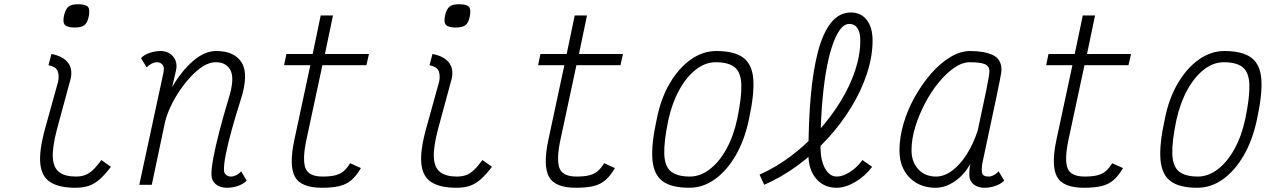

<svg xmlns="http://www.w3.org/2000/svg" viewBox="-20 -873 6040 907"><path d="M336 14Q260 14 218.5 -12Q177 -38 170.5 -98.5Q164 -159 192 -262L255 -489Q260 -517 252.5 -537Q245 -557 209 -565L223 -618Q276 -608 300 -578.5Q324 -549 314 -502L249 -262Q227 -178 229.5 -129.5Q232 -81 259.5 -60Q287 -39 338 -39Q363 -39 382 -46Q401 -53 419 -70Q437 -87 459 -117L504 -85Q476 -48 451 -26Q426 -4 399 5Q372 14 336 14ZM334 -743Q298 -743 286.5 -755.5Q275 -768 283 -802Q290 -831 304 -842Q318 -853 348 -853Q385 -853 395.5 -840.5Q406 -828 399 -794Q393 -765 378.5 -754Q364 -743 334 -743Z M1119 -64 1145 -20Q1132 -5 1106 4.5Q1080 14 1052 14Q1019 14 999 -3Q979 -20 979 -47Q978 -75 988 -128.5Q998 -182 1016.5 -253Q1035 -324 1059 -404Q1089 -498 1070 -538.5Q1051 -579 999 -579Q970 -579 939.5 -560Q909 -541 880 -509.5Q851 -478 826 -440.5Q801 -403 783 -363Q765 -323 758 -289L697 0H638L752 -529Q753 -534 753.5 -539.5Q754 -545 754 -549Q754 -562 744.5 -570.5Q735 -579 720 -579Q710 -579 697.5 -573Q685 -567 673 -555L646 -598Q660 -614 686.5 -623Q713 -632 739 -632Q762 -632 780.5 -621Q799 -610 808.5 -588.5Q818 -567 811 -538L793 -461Q836 -536 891 -584Q946 -632 1001 -632Q1089 -632 1122.5 -576Q1156 -520 1116 -398Q1093 -326 1075 -261Q1057 -196 1047 -146Q1037 -96 1038 -69Q1038 -56 1047.5 -47.5Q1057 -39 1072 -39Q1083 -39 1096 -45.5Q1109 -52 1119 -64Z M1501 14Q1401 14 1373 -38.5Q1345 -91 1370 -210L1446 -565H1322L1333 -618H1457L1495 -800H1553L1515 -618H1723L1711 -565H1503L1426 -206Q1408 -116 1423.5 -77.5Q1439 -39 1504 -39Q1540 -39 1564 -45Q1588 -51 1604 -65Q1620 -79 1634 -102L1685 -79Q1664 -43 1640.5 -22.5Q1617 -2 1583.5 6Q1550 14 1501 14Z M2136 14Q2060 14 2018.5 -12Q1977 -38 1970.5 -98.5Q1964 -159 1992 -262L2055 -489Q2060 -517 2052.5 -537Q2045 -557 2009 -565L2023 -618Q2076 -608 2100 -578.5Q2124 -549 2114 -502L2049 -262Q2027 -178 2029.5 -129.5Q2032 -81 2059.5 -60Q2087 -39 2138 -39Q2163 -39 2182 -46Q2201 -53 2219 -70Q2237 -87 2259 -117L2304 -85Q2276 -48 2251 -26Q2226 -4 2199 5Q2172 14 2136 14ZM2134 -743Q2098 -743 2086.5 -755.5Q2075 -768 2083 -802Q2090 -831 2104 -842Q2118 -853 2148 -853Q2185 -853 2195.5 -840.5Q2206 -828 2199 -794Q2193 -765 2178.5 -754Q2164 -743 2134 -743Z M2701 14Q2601 14 2573 -38.5Q2545 -91 2570 -210L2646 -565H2522L2533 -618H2657L2695 -800H2753L2715 -618H2923L2911 -565H2703L2626 -206Q2608 -116 2623.5 -77.5Q2639 -39 2704 -39Q2740 -39 2764 -45Q2788 -51 2804 -65Q2820 -79 2834 -102L2885 -79Q2864 -43 2840.5 -22.5Q2817 -2 2783.5 6Q2750 14 2701 14Z M3236 14Q3152 14 3110 -17Q3068 -48 3062 -119.5Q3056 -191 3083 -313Q3102 -408 3144 -479.5Q3186 -551 3243 -591.5Q3300 -632 3364 -632Q3448 -632 3490.5 -601Q3533 -570 3538.5 -499Q3544 -428 3517 -305Q3497 -211 3455.5 -139Q3414 -67 3357.5 -26.5Q3301 14 3236 14ZM3239 -39Q3288 -39 3333 -73.5Q3378 -108 3412 -170Q3446 -232 3463 -313Q3484 -415 3482 -473Q3480 -531 3451 -555Q3422 -579 3361 -579Q3312 -579 3267.5 -544.5Q3223 -510 3189 -448.5Q3155 -387 3137 -305Q3116 -204 3118 -145.5Q3120 -87 3149.5 -63Q3179 -39 3239 -39Z M3932 14Q3872 14 3835.5 -29Q3799 -72 3799 -142Q3799 -295 3810 -418.5Q3821 -542 3844.5 -630.5Q3868 -719 3906.5 -766.5Q3945 -814 4000 -814Q4047 -814 4074.5 -779Q4102 -744 4102 -681Q4102 -607 4076 -527Q4050 -447 4002.5 -368.5Q3955 -290 3890.5 -219.5Q3826 -149 3749.5 -92.5Q3673 -36 3590 0L3568 -48Q3645 -82 3716 -135.5Q3787 -189 3846.5 -255Q3906 -321 3950.5 -393.5Q3995 -466 4019.5 -539.5Q4044 -613 4044 -681Q4044 -720 4030.5 -740Q4017 -760 3992 -760Q3968 -760 3947.5 -732Q3927 -704 3910 -652Q3893 -600 3881 -527.5Q3869 -455 3862.5 -366Q3856 -277 3856 -174Q3857 -114 3878 -76.5Q3899 -39 3933 -39Q3962 -39 3996 -61Q4030 -83 4054 -117L4100 -85Q4067 -41 4020.5 -13.5Q3974 14 3932 14Z M4697 -64 4724 -20Q4710 -5 4684 4.5Q4658 14 4631 14Q4599 14 4579 -2.5Q4559 -19 4559 -46Q4559 -63 4560.5 -79Q4562 -95 4566 -103Q4538 -50 4492.5 -18Q4447 14 4400 14Q4349 14 4310.5 -8Q4272 -30 4250.5 -69.5Q4229 -109 4229 -162Q4229 -224 4248.5 -290Q4268 -356 4302.5 -417Q4337 -478 4379.5 -526.5Q4422 -575 4469.5 -603.5Q4517 -632 4563 -632Q4629 -632 4670 -613Q4711 -594 4711 -542Q4711 -538 4709 -525Q4707 -512 4701.5 -485Q4696 -458 4686 -409.5Q4676 -361 4659.5 -285Q4643 -209 4620 -99Q4616 -72 4619.5 -55.5Q4623 -39 4651 -39Q4662 -39 4674.5 -45.5Q4687 -52 4697 -64ZM4402 -39Q4440 -39 4477.5 -66.5Q4515 -94 4546.5 -143.5Q4578 -193 4599 -257Q4624 -373 4639 -446.5Q4654 -520 4654 -536Q4654 -561 4632 -570Q4610 -579 4561 -579Q4526 -579 4488 -553Q4450 -527 4414 -483Q4378 -439 4349.5 -384.5Q4321 -330 4303.5 -273Q4286 -216 4286 -163Q4286 -108 4318 -73.5Q4350 -39 4402 -39Z M5101 14Q5001 14 4973 -38.5Q4945 -91 4970 -210L5046 -565H4922L4933 -618H5057L5095 -800H5153L5115 -618H5323L5311 -565H5103L5026 -206Q5008 -116 5023.5 -77.5Q5039 -39 5104 -39Q5140 -39 5164 -45Q5188 -51 5204 -65Q5220 -79 5234 -102L5285 -79Q5264 -43 5240.5 -22.5Q5217 -2 5183.5 6Q5150 14 5101 14Z M5636 14Q5552 14 5510 -17Q5468 -48 5462 -119.5Q5456 -191 5483 -313Q5502 -408 5544 -479.5Q5586 -551 5643 -591.5Q5700 -632 5764 -632Q5848 -632 5890.5 -601Q5933 -570 5938.5 -499Q5944 -428 5917 -305Q5897 -211 5855.5 -139Q5814 -67 5757.5 -26.5Q5701 14 5636 14ZM5639 -39Q5688 -39 5733 -73.5Q5778 -108 5812 -170Q5846 -232 5863 -313Q5884 -415 5882 -473Q5880 -531 5851 -555Q5822 -579 5761 -579Q5712 -579 5667.5 -544.5Q5623 -510 5589 -448.5Q5555 -387 5537 -305Q5516 -204 5518 -145.5Q5520 -87 5549.5 -63Q5579 -39 5639 -39Z"/></svg>

Font: Victor Mono Thin ExtraLight
Style: Italic
Weight: 250
Italic angle: -12°
Monospace: yes
Version: Version 1.561;gftools[0.9.30]